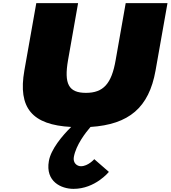

<svg xmlns="http://www.w3.org/2000/svg" viewBox="-20 -790 1086 1222"><path d="M291 235C268 366 370 412 448 412C586 412 673 304 673 304L580 223C580 223 541 268 495 268C470 268 443 247 450 209C464 132 525 54 556 18C801 2 928 -105 970 -341L1046 -770H780L716 -407C690 -257 638 -199 527 -199C416 -199 387 -257 413 -407L477 -770H211L135 -341C93 -102 185 5 433 18C376 74 304 160 291 235Z"/></svg>

Font: Hussar Dziwak
Style: Kur
Weight: 400
Version: Version 1.022